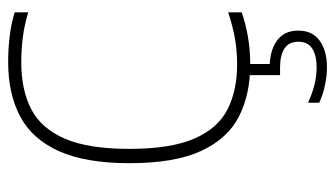

<svg xmlns="http://www.w3.org/2000/svg" viewBox="-200 -442 842 483"><g transform="rotate(-90 221.5 -201.0)"><path d="M300 7Q225.5 7 169.8 -21.2Q114 -49.5 83 -116Q52 -182.5 52 -297Q52 -407.5 82.5 -474.8Q113 -542 170 -572Q227 -602 306.5 -602Q339 -602 371 -598.2Q403 -594.5 431.5 -585.5V-551.5Q398 -561.5 367.5 -565.2Q337 -569 305.5 -569Q236 -569 187.5 -543.8Q139 -518.5 113.5 -459Q88 -399.5 88 -298Q88 -193 113.8 -133.8Q139.5 -74.5 187.2 -50.2Q235 -26 300.5 -26Q333.5 -26 364.2 -31.2Q395 -36.5 431.5 -48.5V-14.5Q403 -4.5 370 1.2Q337 7 300 7ZM293.5 200Q271.5 200 248 195Q224.5 190 204 180.5V152.5Q231 164.5 252 169.2Q273 174 293.5 174Q323 174 340.2 163Q357.5 152 357.5 128Q357.5 104 340.2 93Q323 82 292.5 82H273.5V-10H301.5V71L294.5 56Q334.5 56 360 74Q385.5 92 385.5 128Q385.5 163.5 360 181.8Q334.5 200 293.5 200Z"/></g></svg>

Font: Encode Sans SC SemiCondensed Thin
Style: Regular
Weight: 250
Width: 4
Designer: Multiple Designers
Foundry: Impallari Type
Version: Version 3.002